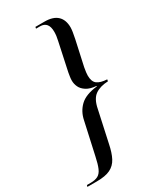

<svg xmlns="http://www.w3.org/2000/svg" viewBox="-270 -834 866 1036"><g transform="rotate(-30 163.0 -316.0)"><path d="M-49 128 -46 118H-23Q6 118 23.5 108.5Q41 99 51.5 74.5Q62 50 71 7L115 -192Q125 -242 159.5 -275Q194 -308 266 -316L267 -319Q228 -322 205.5 -336.5Q183 -351 174 -370.5Q165 -390 165 -410Q165 -422 167 -434.5Q169 -447 171 -459L208 -632Q215 -661 215 -686Q215 -750 163 -750H138L140 -760H197Q250 -760 276.5 -735Q303 -710 303 -663Q303 -642 293 -595L259 -440Q256 -424 254.5 -411.5Q253 -399 253 -391Q253 -353 273 -338Q293 -323 334 -321L332 -310Q282 -308 251.5 -286.5Q221 -265 210 -208L168 -15Q158 35 141.5 66.5Q125 98 94.5 113Q64 128 10 128Z"/></g></svg>

Font: Noto Serif Display Condensed
Style: Italic
Weight: 400
Width: 3
Italic angle: -12°
Designer: Monotype Design Team
Foundry: Monotype Imaging Inc.
Version: Version 2.009